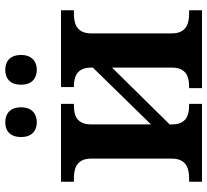

<svg xmlns="http://www.w3.org/2000/svg" viewBox="-49 -739 788 730"><g transform="rotate(-90 345.0 -374.0)"><path d="M445 -628C474 -628 501 -645 501 -688C501 -732 474 -748 445 -748C414 -748 388 -732 388 -688C388 -645 414 -628 445 -628ZM245 -628C275 -628 302 -645 302 -688C302 -732 275 -748 245 -748C215 -748 189 -732 189 -688C189 -645 215 -628 245 -628ZM19 0H315V-49H309C275 -49 237 -57 237 -115V-123L453 -342V-115C453 -57 414 -49 381 -49H375V0H671V-49H658C624 -49 583 -57 583 -115V-421C583 -479 624 -487 658 -487H671V-536H379V-487H381C414 -487 453 -479 453 -421V-415L237 -194V-421C237 -479 275 -487 309 -487H315V-536H19V-487H32C66 -487 107 -479 107 -421V-115C107 -57 66 -49 32 -49H19Z"/></g></svg>

Font: Noto Serif Semi
Style: Regular
Weight: 600
Designer: Monotype Design Team
Foundry: Monotype Imaging Inc.
Version: Version 1.002